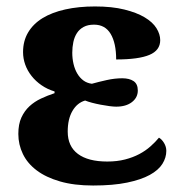

<svg xmlns="http://www.w3.org/2000/svg" viewBox="-20 -568 575 598"><path d="M205.1 -403.8Q205.1 -385.7 209 -368.9Q212.9 -352.1 220.7 -338.9Q228.5 -325.7 239.7 -317.4Q251 -309.1 266.1 -307.1Q287.1 -313 312.3 -318.6Q337.4 -324.2 360.8 -324.2Q382.8 -324.2 396 -315.4Q409.2 -306.6 409.2 -286.1Q409.2 -264.2 390.9 -250Q372.6 -235.8 341.8 -235.8Q333.5 -235.8 320.6 -237.5Q307.6 -239.3 293.5 -241.9Q279.3 -244.6 266.4 -248Q253.4 -251.5 245.1 -254.9Q220.2 -247.6 205.6 -222.4Q190.9 -197.3 190.9 -158.2Q190.9 -112.3 222.7 -88.6Q254.4 -64.9 314 -64.9Q344.7 -64.9 369.4 -71.3Q394 -77.6 413.8 -88.1Q433.6 -98.6 448.7 -112.1Q463.9 -125.5 475.1 -139.2Q483.9 -134.3 491 -122.6Q498 -110.8 498 -98.1Q498 -77.1 485.8 -57.6Q473.6 -38.1 446.5 -23.2Q419.4 -8.3 376 0.7Q332.5 9.8 270 9.8Q210.9 9.8 167 -2.9Q123 -15.6 94.2 -37.4Q65.4 -59.1 51.3 -88.4Q37.1 -117.7 37.1 -150.9Q37.1 -181.2 46.6 -201.9Q56.2 -222.7 71.8 -237.1Q87.4 -251.5 107.7 -261Q127.9 -270.5 149.9 -277.8V-283.2Q127.4 -290 109.4 -302.5Q91.3 -314.9 78.4 -331.3Q65.4 -347.7 58.6 -366.7Q51.8 -385.7 51.8 -405.8Q51.8 -440.4 67.6 -467Q83.5 -493.7 112.5 -511.5Q141.6 -529.3 183.1 -538.6Q224.6 -547.9 275.9 -547.9Q329.1 -547.9 367.4 -538.3Q405.8 -528.8 430.7 -513.9Q455.6 -499 467.3 -480.2Q479 -461.4 479 -442.9Q479 -411.1 445.3 -397Q411.6 -382.8 341.8 -382.8Q341.8 -433.6 324.7 -462.4Q307.6 -491.2 272.9 -491.2Q253.4 -491.2 240.5 -484.1Q227.5 -477.1 219.7 -465.1Q211.9 -453.1 208.5 -437.3Q205.1 -421.4 205.1 -403.8Z"/></svg>

Font: Droids
Style: b
Weight: 700
Foundry: Ascender Corporation
Version: Version 1.00 build 113